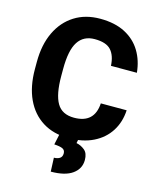

<svg xmlns="http://www.w3.org/2000/svg" viewBox="-136 -814 928 1136"><g transform="rotate(15 327.5 -246.0)"><path d="M467.3 -238.3H625.5Q621.6 -165 585.9 -109.1Q550.3 -53.2 486.6 -21.7Q422.9 9.8 335.4 9.8Q242.7 9.8 176 -32Q109.4 -73.7 73.7 -150.6Q38.1 -227.5 38.1 -333.5V-377Q38.1 -482.9 75 -560.1Q111.8 -637.2 178.5 -679.2Q245.1 -721.2 335 -721.2Q425.8 -721.2 488.3 -688.5Q550.8 -655.8 585.2 -598.6Q619.6 -541.5 626.5 -468.3H467.8Q464.4 -530.8 434.8 -563.5Q405.3 -596.2 335 -596.2Q266.6 -596.2 232.9 -543.9Q199.2 -491.7 199.2 -377.9V-333.5Q199.2 -221.7 230.5 -168.5Q261.7 -115.2 335.4 -115.2Q460 -115.2 467.3 -238.3ZM279.3 -2.9H395L389.2 25.9Q416.5 30.8 439.7 49.6Q462.9 68.4 462.9 110.4Q462.9 163.6 418 196Q373 228.5 285.6 228.5L282.2 144Q303.7 144 317.9 134.8Q332 125.5 332 104.5Q332 85 316.2 77.1Q300.3 69.3 264.2 67.4Z"/></g></svg>

Font: Vazirmatn RD FD ExtraBold
Style: Regular
Weight: 800
Designer: Saber Rastikerdar
Foundry: Saber Rastikerdar
Version: Version 33.003